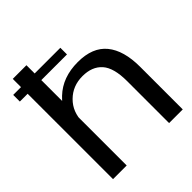

<svg xmlns="http://www.w3.org/2000/svg" viewBox="-214 -924 1063 1063"><g transform="rotate(-45 317.0 -392.5)"><path d="M-2.5 -668.5H366.5V-720.5H-2.5ZM58.5 0H165.5V-785H58.5ZM497.5 0H604.5V-333.5Q604.5 -461.5 549.2 -529Q494 -596.5 379 -596.5Q259.5 -596.5 185.5 -526Q111.5 -455.5 111.5 -379.5L163 -343Q163 -421.5 214.2 -472.2Q265.5 -523 342 -523Q417 -523 457.2 -478Q497.5 -433 497.5 -328.5Z"/></g></svg>

Font: Anybody SemiExpanded
Style: Regular
Weight: 400
Width: 6
Designer: Tyler Finck
Foundry: Etcetera Type Company
Version: Version 1.113;gftools[0.9.25]